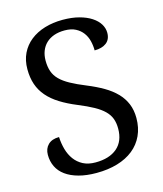

<svg xmlns="http://www.w3.org/2000/svg" viewBox="-110 -806 764 899"><g transform="rotate(-15 272.0 -357.0)"><path d="M247.1 9.8Q198.2 9.8 160.9 -0.5Q123.5 -10.7 98.4 -29.1Q73.2 -47.4 60.5 -73.5Q47.9 -99.6 47.9 -130.9Q47.9 -161.1 66.7 -179.7Q85.4 -198.2 120.1 -198.2Q121.6 -167 129.6 -138.2Q137.7 -109.4 153.8 -87.4Q169.9 -65.4 194.8 -52.2Q219.7 -39.1 254.9 -39.1Q322.3 -39.1 360.1 -71.5Q397.9 -104 397.9 -165Q397.9 -192.4 390.1 -213.4Q382.3 -234.4 364.3 -252.2Q346.2 -270 316.7 -286.4Q287.1 -302.7 243.2 -320.8Q196.8 -339.8 162.1 -361.6Q127.4 -383.3 104.5 -409.9Q81.5 -436.5 70.3 -469.2Q59.1 -502 59.1 -543Q59.1 -585.9 75.4 -619.6Q91.8 -653.3 121.1 -676.5Q150.4 -699.7 190.4 -711.9Q230.5 -724.1 277.8 -724.1Q322.8 -724.1 357.4 -714.8Q392.1 -705.6 416 -689.9Q439.9 -674.3 452.4 -654.1Q464.8 -633.8 464.8 -611.8Q464.8 -579.6 443.6 -563.2Q422.4 -546.9 386.2 -546.9Q386.2 -570.3 380.6 -593Q375 -615.7 361.8 -633.5Q348.6 -651.4 327.1 -662.6Q305.7 -673.8 273.9 -673.8Q245.1 -673.8 222.4 -665.8Q199.7 -657.7 184.1 -642.8Q168.5 -627.9 160.2 -606.9Q151.9 -585.9 151.9 -560.1Q151.9 -530.3 159.7 -507.6Q167.5 -484.9 185.8 -466.6Q204.1 -448.2 233.9 -431.9Q263.7 -415.5 307.1 -397.9Q351.1 -379.9 385.5 -359.9Q419.9 -339.8 443.8 -315.2Q467.8 -290.5 480.5 -260Q493.2 -229.5 493.2 -190.9Q493.2 -143.6 475.8 -106.2Q458.5 -68.8 426.3 -43Q394 -17.1 348.6 -3.7Q303.2 9.8 247.1 9.8Z"/></g></svg>

Font: Noto Serif
Style: Regular
Weight: 400
Designer: Monotype Design team
Foundry: Monotype Imaging Inc.
Version: Version 1.02